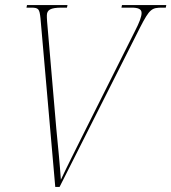

<svg xmlns="http://www.w3.org/2000/svg" viewBox="-20 -734 673 754"><path d="M139 -662 197 0H214L530 -626C568 -700 576 -704 618 -704H631L633 -714H459L457 -704H496C522 -704 536 -699 536 -683C536 -669 528 -647 510 -612L313 -219C280 -153 238 -69 219 -28C216 -76 207 -171 201 -230L165 -649C164 -662 164 -668 164 -673C164 -695 178 -704 222 -704H243L245 -714H86L84 -704H102C132 -704 135 -699 139 -662Z"/></svg>

Font: Noto Serif Display Condensed Thin
Style: Italic
Weight: 100
Width: 3
Italic angle: -12°
Designer: Monotype Design Team
Foundry: Monotype Imaging Inc.
Version: Version 2.009